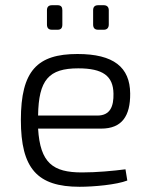

<svg xmlns="http://www.w3.org/2000/svg" viewBox="-20 -704 574 736"><path d="M201 -590C214 -590 219 -597 219 -610V-665C219 -677 214 -684 201 -684H179C166 -684 160 -677 160 -665V-610C160 -597 166 -590 179 -590ZM378 -590C390 -590 397 -597 397 -610V-665C397 -677 390 -684 378 -684H356C343 -684 337 -677 337 -665V-610C337 -597 343 -590 356 -590ZM368 -211C447 -211 480 -259 479 -346C478 -446 416 -497 277 -497C123 -497 60 -433 60 -244C60 -58 123 12 285 12C340 12 427 4 468 -12L461 -55C415 -49 351 -43 294 -43C183 -43 134 -79 126 -211ZM126 -261C128 -398 167 -442 280 -442C374 -442 414 -413 415 -345C416 -297 403 -261 353 -261Z"/></svg>

Font: SnT
Style: Regular
Weight: 300
Designer: Natanael Gama
Version: Version 1.001;PS 001.001;hotconv 1.0.70;makeotf.lib2.5.58329